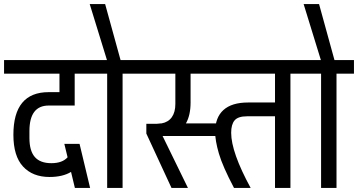

<svg xmlns="http://www.w3.org/2000/svg" viewBox="-30 -926 1764 946"><path d="M115 -280V-246Q115 -183 141.5 -152.5Q168 -122 223 -122Q277 -122 303 -151L287 -217H362L414 0H339L320 -79Q279 -54 214 -54Q131 -54 83.5 -105.5Q36 -157 36 -262Q36 -472 210 -472H263V-563H-10V-630H433V-563H338V-406H210Q115 -406 115 -280Z M660 -563H574V0H498V-563H412V-630H497L412 -906H488L564 -630H660Z M1102 -256H771L896 0H815L691 -268V-316H742Q749 -316 763 -318H766Q799 -324 816.5 -348.5Q834 -373 834 -414V-563H640V-630H1075V-563H909V-421Q909 -358 886 -318H1102Z M1487 -563H1401V0H1325V-353H1187Q1143 -353 1126 -333Q1109 -313 1109 -272Q1109 -176 1205 0H1123Q1067 -106 1048.5 -169.5Q1030 -233 1030 -276Q1030 -347 1071 -384Q1112 -421 1192 -421H1325V-563H989V-630H1487Z M1714 -563H1628V0H1552V-563H1466V-630H1551L1466 -906H1542L1618 -630H1714Z"/></svg>

Font: Pragati Narrow
Style: Regular
Weight: 400
Designer: Hector Gatti, Marcela Romero, Pablo Cosgaya and Nicolas Silva
Foundry: Omnibus-Type
Version: Version 1.010; ttfautohint (v1.3)